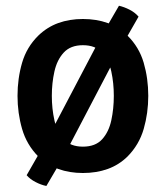

<svg xmlns="http://www.w3.org/2000/svg" viewBox="-20 -574 563 652"><path d="M483.5 -248.5Q483.5 -190 468 -136.2Q452.5 -82.5 413 -42.5Q384 -14 345.8 -0.2Q307.5 13.5 261.5 13.5Q216 13.5 178 -0.2Q140 -14 110 -42.5Q70.5 -82.5 55 -136.2Q39.5 -190 39.5 -248.5Q39.5 -307.5 55 -360.8Q70.5 -414 110 -453Q140 -482 178 -495.8Q216 -509.5 261.5 -509.5Q307.5 -509.5 345.8 -495.8Q384 -482 413 -453Q452.5 -414 468 -360.8Q483.5 -307.5 483.5 -248.5ZM156 -248.5Q156 -205 164.8 -165.5Q173.5 -126 196.5 -101Q219.5 -76 261.5 -76Q304 -76 326.8 -101Q349.5 -126 358 -165.5Q366.5 -205 366.5 -248.5Q366.5 -292 358 -331.2Q349.5 -370.5 326.8 -395.5Q304 -420.5 261.5 -420.5Q219.5 -420.5 196.5 -395.5Q173.5 -370.5 164.8 -331.2Q156 -292 156 -248.5ZM326.5 -455.5 384 -554.5Q401.5 -550.5 419.8 -541.2Q438 -532 450.5 -517.5L382.5 -398.5L197 -44L137.5 57.5Q119.5 54 100.8 44.2Q82 34.5 70.5 21L139 -98.5Z"/></svg>

Font: Signika Negative Light SemiBold
Style: Regular
Weight: 600
Version: Version 2.001